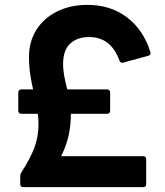

<svg xmlns="http://www.w3.org/2000/svg" viewBox="-20 -768 676 788"><path d="M76 0Q63 0 63 -13V-45Q63 -53 68 -61Q104 -117 121 -161.5Q138 -206 138 -260Q138 -280 135 -301H68Q55 -301 55 -314V-388Q55 -401 68 -401H116Q109 -430 104 -463Q99 -496 99 -534Q99 -597 129 -645Q159 -693 213.5 -720.5Q268 -748 339 -748Q434 -748 501.5 -696.5Q569 -645 597 -555Q601 -542 588 -539L486 -511Q474 -508 470 -520Q435 -616 346 -616Q297 -616 268 -589Q239 -562 239 -505Q239 -480 244 -454Q249 -428 256 -401H419Q432 -401 432 -388V-314Q432 -301 419 -301H271Q271 -258 262.5 -216Q254 -174 231 -127H567Q580 -127 580 -114V-13Q580 0 567 0Z"/></svg>

Font: LINE Seed Sans App
Style: Bold
Weight: 700
Designer: LINE VX Design & Dalton Maag Ltd & Sandoll Inc
Foundry: Dalton Maag Ltd
Version: Version 1.003